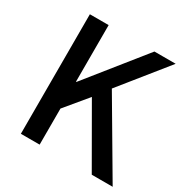

<svg xmlns="http://www.w3.org/2000/svg" viewBox="-167 -881 998 1025"><g transform="rotate(30 332.0 -368.5)"><path d="M97.2 0V-736.8H212.9V-388.2H215.8L495.1 -736.8H626L397 -452.1L663.1 0H534.2L327.1 -359.9L212.9 -222.2V0Z"/></g></svg>

Font: Source Han Sans CN Medium
Style: Regular
Weight: 500
Designer: Ryoko NISHIZUKA  (kana, bopomofo & ideographs); Paul D. Hunt (Latin, Greek & Cyrillic); Sandoll Communications , Soo-you
Foundry: Adobe
Version: Version 2.004;hotconv 1.0.118;makeotfexe 2.5.65603